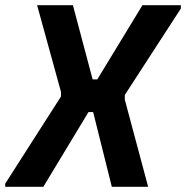

<svg xmlns="http://www.w3.org/2000/svg" viewBox="-45 -720 717 740"><path d="M652 -687 436 -354V-336L526 0H386L314 -288H296L122 0H-25V-12L190 -348V-366L98 -700H236L312 -414H330L504 -700H652Z"/></svg>

Font: Space Mono
Style: Bold Italic
Weight: 700
Italic angle: -12°
Monospace: yes
Designer: Colophon Foundry / Benjamin Critton
Foundry: Colophon Foundry
Version: Version 1.000;PS 1.000;hotconv 1.0.81;makeotf.lib2.5.63406